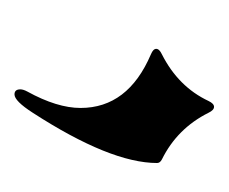

<svg xmlns="http://www.w3.org/2000/svg" viewBox="-45 -141 307 257"><g transform="rotate(90 108.5 -12.5)"><path d="M52.7 -75.7Q96.2 -97.7 115.2 -138.2Q118.7 -145.5 123 -145.5Q127.4 -145.5 130.9 -138.2Q151.9 -96.2 193.4 -75.7Q198.2 -73.2 198.2 -69.3Q198.2 -6.8 130.9 97.2Q115.2 121.6 106.4 121.6Q99.6 121.6 99.6 113.8Q99.6 109.9 102.5 104.5Q124.5 64.5 124.5 33.2Q124.5 -30.3 52.7 -61Q45.4 -64 45.4 -68.1Q45.4 -72.3 52.7 -75.7Z"/></g></svg>

Font: UnifrakturMaguntia21
Style: Book
Weight: 400
Designer: j. 'mach' wust, Gerrit Ansmann, Georg Duffner, based on a font by Peter Wiegel, original typeface by Carl Albert Fahrenw
Version: Version 2017-03-19